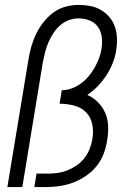

<svg xmlns="http://www.w3.org/2000/svg" viewBox="-20 -763 540 783"><path d="M167 0H120L129 -55H176Q196 -55 216.5 -58Q237 -61 256.5 -69Q276 -77 294.5 -90Q313 -103 326 -120.5Q339 -138 346.5 -158Q354 -178 357 -198Q362 -228 356 -257Q350 -286 330.5 -305.5Q311 -325 282 -332.5Q253 -340 223 -340L232 -395Q252 -395 272.5 -402.5Q293 -410 310 -422.5Q327 -435 341 -451.5Q355 -468 365.5 -486.5Q376 -505 383.5 -524.5Q391 -544 394 -564Q398 -588 395 -611.5Q392 -635 379.5 -653Q367 -671 345.5 -679.5Q324 -688 300 -688Q280 -688 260 -680.5Q240 -673 224 -658.5Q208 -644 196.5 -626Q185 -608 177 -589Q169 -570 164 -550.5Q159 -531 155 -511L71 0H10L96 -520Q100 -546 107.5 -572.5Q115 -599 127 -624Q139 -649 156.5 -671.5Q174 -694 196.5 -711Q219 -728 246.5 -735.5Q274 -743 300 -743Q325 -743 348.5 -738.5Q372 -734 391.5 -722.5Q411 -711 426 -693.5Q441 -676 448.5 -654Q456 -632 457 -607.5Q458 -583 454 -558Q450 -532 440 -506.5Q430 -481 414.5 -457Q399 -433 379.5 -412.5Q360 -392 336 -376Q361 -365 380 -345.5Q399 -326 409.5 -301.5Q420 -277 421 -248Q422 -219 417 -191Q413 -163 402.5 -135.5Q392 -108 373.5 -85Q355 -62 329.5 -45Q304 -28 277 -18Q250 -8 222 -4Q194 0 167 0Z"/></svg>

Font: Iosevka Term Curly Lt Obl
Style: Regular
Weight: 300
Italic angle: -9°
Designer: Belleve Invis
Foundry: Belleve Invis
Version: Version 32.3.0